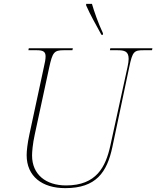

<svg xmlns="http://www.w3.org/2000/svg" viewBox="-20 -964 809 994"><path d="M505 -784H513V-792C488 -845 467 -906 456 -944H426V-936C450 -882 473 -843 505 -784ZM318 10C477 10 534 -71 562 -204L649 -616C666 -698 674 -704 724 -704H767L769 -714H551L549 -704H587C624 -704 646 -699 646 -659C646 -648 644 -634 640 -616L551 -209C527 -101 480 -4 322 -4C217 -4 146 -61 146 -159C146 -177 149 -218 160 -268L235 -616C252 -693 260 -704 310 -704H355L357 -714H129L127 -704H170C204 -704 216 -696 216 -672C216 -659 213 -640 207 -616L132 -267C122 -221 118 -182 118 -161C118 -51 198 10 318 10Z"/></svg>

Font: Noto Serif Display Thin
Style: Italic
Weight: 100
Italic angle: -12°
Designer: Monotype Design Team
Foundry: Monotype Imaging Inc.
Version: Version 2.009